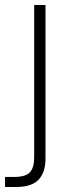

<svg xmlns="http://www.w3.org/2000/svg" viewBox="-47 -524 266 764"><path d="M-27 220V180H11Q54 180 71.5 162Q89 144 89 102V-504H134V107Q134 162 106.5 191Q79 220 18 220Z"/></svg>

Font: DM Sans ExtraLight
Style: Regular
Weight: 200
Designer: Colophon Foundry, Jonny Pinhorn
Foundry: Colophon Foundry
Version: Version 4.004; ttfautohint (v1.8.4.7-5d5b)